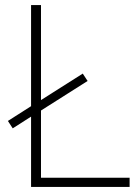

<svg xmlns="http://www.w3.org/2000/svg" viewBox="-20 -734 550 754"><path d="M102 0H489V-36H141V-300L324 -416L305 -445L141 -341V-714H102V-317L11 -259L30 -230L102 -276Z"/></svg>

Font: Noto Sans Gurmukhi ExtraLight
Style: Regular
Weight: 200
Designer: Jelle Bosma - Monotype Design Team
Foundry: Monotype Imaging Inc.
Version: Version 2.004